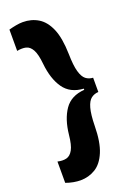

<svg xmlns="http://www.w3.org/2000/svg" viewBox="-154 -754 633 923"><g transform="rotate(-20 162.0 -292.0)"><path d="M316 -257Q295 -256 279 -244Q263 -232 254 -200Q245 -168 244 -109Q243 -27 222.5 22Q202 71 167.5 92Q133 113 91 113Q75 113 55.5 109.5Q36 106 17 99V-10Q43 -4 62.5 -9Q82 -14 95 -37.5Q108 -61 113 -112Q121 -189 154 -237Q187 -285 256 -290V-296Q188 -300 154.5 -348Q121 -396 113 -475Q108 -526 95 -549Q82 -572 62.5 -576.5Q43 -581 17 -576V-685Q35 -690 54 -693.5Q73 -697 89 -697Q133 -697 167.5 -676Q202 -655 222.5 -607.5Q243 -560 245 -477Q246 -418 255 -386.5Q264 -355 279.5 -343Q295 -331 316 -330Z"/></g></svg>

Font: Bricolage Grotesque 96pt Bricolage Grotesque 48pt Regular
Style: Bold
Weight: 700
Designer: Mathieu Triay
Foundry: Atelier Triay
Version: Version 1.001; ttfautohint (v1.8.4.7-5d5b);gftools[0.9.33.de